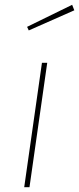

<svg xmlns="http://www.w3.org/2000/svg" viewBox="-20 -781 330 801"><path d="M103 0H81L155 -519H177ZM290 -738 100 -654 93 -669 281 -761Z"/></svg>

Font: FiraGO Thin
Style: Italic
Weight: 100
Italic angle: -8°
Designer: bBox Type GmbH
Foundry: bBox Type GmbH
Version: Version 1.001